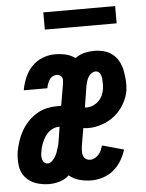

<svg xmlns="http://www.w3.org/2000/svg" viewBox="-56 -748 608 799"><g transform="rotate(-5 248.0 -349.0)"><path d="M118 8Q89 8 62.5 -1Q36 -10 18.5 -30.5Q1 -51 -2.5 -79.5Q-6 -108 -2 -137Q2 -158 9 -180Q16 -202 27.5 -222.5Q39 -243 55.5 -260.5Q72 -278 92 -290Q112 -302 134 -307Q156 -312 178 -312H195L211 -404Q212 -411 212 -418Q212 -425 209 -430.5Q206 -436 200 -439Q194 -442 188 -442Q179 -442 170.5 -437.5Q162 -433 157.5 -425.5Q153 -418 149.5 -409.5Q146 -401 145 -393L144 -390H46L47 -397Q52 -422 63 -446.5Q74 -471 93 -490Q112 -509 137 -518.5Q162 -528 187 -528Q211 -528 232.5 -523Q254 -518 272 -505Q290 -518 310.5 -523Q331 -528 351 -528Q373 -528 393 -522.5Q413 -517 428.5 -504.5Q444 -492 453.5 -474Q463 -456 467 -435.5Q471 -415 472.5 -394Q474 -373 471 -351Q466 -323 450.5 -296Q435 -269 411 -249.5Q387 -230 357.5 -220Q328 -210 300 -210Q294 -210 289 -210.5Q284 -211 279 -212L266 -137Q265 -127 264.5 -117Q264 -107 267 -98Q270 -89 278 -83.5Q286 -78 296 -78Q306 -78 315.5 -83Q325 -88 332 -96Q339 -104 343 -113.5Q347 -123 350 -133L440 -108Q433 -85 420 -63Q407 -41 387.5 -24.5Q368 -8 343.5 0Q319 8 295 8Q269 8 244.5 1.5Q220 -5 201 -21Q185 -6 162.5 1Q140 8 118 8ZM301 -296Q314 -296 327 -301.5Q340 -307 350 -316.5Q360 -326 366 -338.5Q372 -351 374 -364Q376 -376 376 -387.5Q376 -399 375 -410.5Q374 -422 368 -432Q362 -442 350 -442Q341 -442 332.5 -436Q324 -430 319 -421Q314 -412 311.5 -403Q309 -394 307 -385L293 -297Q295 -296 297 -296Q299 -296 301 -296ZM119 -78Q129 -78 137.5 -86.5Q146 -95 151.5 -104.5Q157 -114 160.5 -124.5Q164 -135 167 -145.5Q170 -156 171.5 -166Q173 -176 175 -187L181 -226H178Q161 -226 145.5 -216.5Q130 -207 120 -191.5Q110 -176 104 -159.5Q98 -143 96 -126Q94 -118 94.5 -110Q95 -102 97 -95Q99 -88 105 -83Q111 -78 119 -78ZM455 -634H155V-706H455Z"/></g></svg>

Font: Iosevka SS18 Semibold
Style: Italic
Weight: 600
Italic angle: -9°
Monospace: yes
Designer: Belleve Invis
Foundry: Belleve Invis
Version: Version 25.1.1; ttfautohint (v1.8.4)